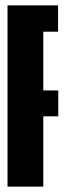

<svg xmlns="http://www.w3.org/2000/svg" viewBox="-20 -695 246 715"><path d="M8 0V-675H196.2V-577H141.2V-358.2H197V-261.8H141.2V0Z"/></svg>

Font: Anybody UltraCondensed Thin
Style: Regular
Weight: 100
Width: 1
Designer: Tyler Finck
Foundry: Etcetera Type Company
Version: Version 1.110